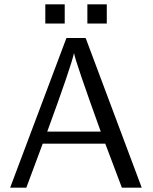

<svg xmlns="http://www.w3.org/2000/svg" viewBox="-20 -870 707 890"><path d="M385 -761V-850H475V-761ZM190 -761V-850H280V-761ZM27 0 288 -694H377L637 0H545L468 -204H178L102 0ZM199 -260H447Q329 -587 323 -624Q310 -563 199 -260Z"/></svg>

Font: CMU Sans Serif
Style: Medium
Weight: 500
Version: Version 0.7.0